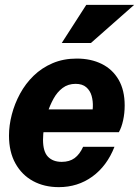

<svg xmlns="http://www.w3.org/2000/svg" viewBox="-20 -760 572 790"><path d="M222 10Q162 10 116 -15Q70 -40 43.5 -87.5Q17 -135 17 -202Q17 -244 28.5 -288.5Q40 -333 62.5 -374.5Q85 -416 118.5 -448.5Q152 -481 196.5 -500Q241 -519 296 -519Q354 -519 398.5 -497Q443 -475 468 -432Q493 -389 493 -326Q493 -294 486.5 -264.5Q480 -235 469 -216H102L122 -310H387L355 -275Q361 -296 362 -320Q363 -344 357 -365.5Q351 -387 335 -401Q319 -415 291 -415Q260 -415 237.5 -398Q215 -381 200 -353.5Q185 -326 175 -295Q165 -264 161 -235Q157 -206 157 -185Q157 -136 177.5 -115Q198 -94 234 -94Q266 -94 287 -109.5Q308 -125 322 -156H451Q420 -77 360 -33.5Q300 10 222 10ZM354 -583H234L335 -740H532Z"/></svg>

Font: Instrument Sans SemiCondensed
Style: Bold Italic
Weight: 700
Width: 4
Italic angle: -13°
Designer: Rodrigo Fuenzalida
Foundry: fragTYPE
Version: Version 1.000;gftools[0.9.28]